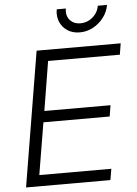

<svg xmlns="http://www.w3.org/2000/svg" viewBox="-61 -986 734 1032"><g transform="rotate(-5 305.5 -469.5)"><path d="M37.1 0 157.7 -727.5H611.3L601.6 -667H214.4L170.9 -400.9H527.8L518.1 -340.8H160.6L113.8 -60.1H502.4L492.2 0ZM397.9 -805.2Q359.9 -805.2 332 -823.2Q304.2 -841.3 291.3 -871.6Q278.3 -901.9 284.7 -939.5H334Q327.6 -901.9 348.4 -877.7Q369.1 -853.5 405.8 -853.5Q430.7 -853.5 451.9 -864.7Q473.1 -876 487.8 -895.3Q502.4 -914.6 506.3 -939.5H556.2Q549.8 -902.3 526.6 -871.8Q503.4 -841.3 469.7 -823.2Q436 -805.2 397.9 -805.2Z"/></g></svg>

Font: Inter 28pt Light
Style: Italic
Weight: 300
Italic angle: -9.3988°
Designer: Rasmus Andersson
Foundry: rsms
Version: Version 4.001;git-66647c0bb